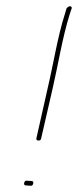

<svg xmlns="http://www.w3.org/2000/svg" viewBox="-20 -647 249 612"><path d="M57 -64C56 -59 58 -56 62 -56L77 -55H78C81 -54 85 -57 86 -62C87 -67 85 -70 81 -70L66 -71H65C62 -72 58 -69 57 -64ZM96 -206C95 -202 97 -199 103 -199C108 -199 110 -201 111 -205L148 -366C165 -439 179 -528 202 -601L208 -619C208 -621 210 -622 208 -624C205 -631 195 -625 192 -620L187 -603C164 -532 150 -442 132 -366Z"/></svg>

Font: Stray Cat
Style: ExLtObl
Weight: 200
Version: Version 1.0